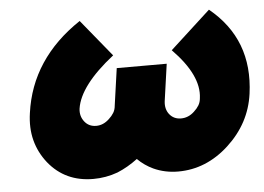

<svg xmlns="http://www.w3.org/2000/svg" viewBox="-43 -554 851 620"><g transform="rotate(-5 383.0 -244.0)"><path d="M236 -500Q74 -392 50 -218Q43 -170 53.5 -129.5Q64 -89 91 -55Q145 12 236 12Q256 12 276 8.5Q296 5 315 -2Q332 -9 348.5 -18.5Q365 -28 381 -40Q392 -29 405 -20Q418 -11 431 -5Q468 12 511 12Q602 12 675 -55Q749 -123 762 -218Q786 -393 655 -500L524 -380Q611 -291 601 -218Q600 -205 594 -195Q588 -185 578 -176Q559 -158 535 -158Q511 -158 497 -176Q484 -193 487 -218L504 -338H342L325 -218Q324 -205 318 -195Q312 -185 302 -176Q283 -158 260 -158Q236 -158 222 -176Q208 -194 211 -218Q222 -292 334 -380Z"/></g></svg>

Font: Unageo
Style: Black-Italic
Weight: 900
Designer: Richard Sepsi
Foundry: Richard Sepsi
Version: Version 2.000